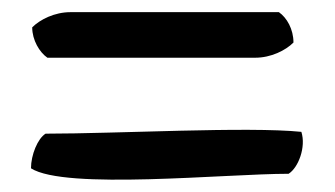

<svg xmlns="http://www.w3.org/2000/svg" viewBox="-20 -433 551 316"><path d="M31 -156C87 -120 351 -147 455 -147C471 -157 484 -191 476 -216C388 -225 173 -213 55 -213C42 -205 31 -178 31 -156ZM33 -388C33 -367 45 -347 58 -338H400C426 -338 450 -350 463 -363C463 -385 452 -404 439 -413H96C70 -413 46 -401 33 -388Z"/></svg>

Font: Snowfall
Style: Regular
Weight: 400
Designer: Jasper
Foundry: Cannot Into Space Fonts
Version: Version 0.9